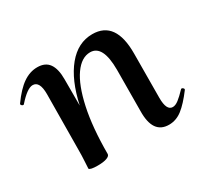

<svg xmlns="http://www.w3.org/2000/svg" viewBox="-101 -530 712 670"><g transform="rotate(-30 255.0 -195.0)"><path d="M508 -79Q512 -79 515 -75.5Q518 -72 516 -69Q486 -29 461.5 -10Q437 9 408 9Q343 9 345 -83L346 -248Q346 -348 295 -348Q260 -348 232 -308.5Q204 -269 187.5 -193Q171 -117 171 -10Q171 -2 158 3Q145 8 121 8Q91 8 87 1Q87 -3 88.5 -26Q90 -49 90 -74L92 -297Q92 -349 64 -349Q42 -349 5 -307Q3 -305 2 -305Q-2 -305 -5 -308.5Q-8 -312 -6 -315Q24 -357 51.5 -376Q79 -395 109 -395Q141 -395 156 -374Q171 -353 171 -312V-205Q191 -297 233 -348Q275 -399 333 -399Q427 -399 426 -267L425 -89Q425 -38 450 -38Q461 -38 474 -48Q487 -58 505 -77Q507 -79 508 -79Z"/></g></svg>

Font: Cormorant Upright SemiBold
Style: Regular
Weight: 600
Designer: Christian Thalmann (Catharsis Fonts)
Foundry: Catharsis Fonts
Version: Version 3.302